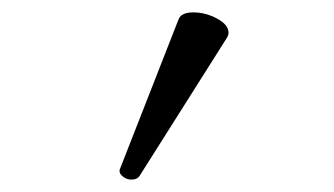

<svg xmlns="http://www.w3.org/2000/svg" viewBox="-20 -817 540 310"><path d="M192 -527Q185 -527 179 -531.5Q173 -536 173 -541Q173 -544 174 -545L268 -785Q272 -797 292 -797Q312 -797 330.5 -787Q349 -777 349 -764Q349 -761 347 -757L206 -534Q202 -527 192 -527Z"/></svg>

Font: LXGW WenKai Mono Lite
Style: Regular
Weight: 400
Monospace: yes
Designer: LXGW / Fontworks Inc.
Foundry: LXGW / Fontworks Inc.
Version: Version 1.520; June 14, 2025